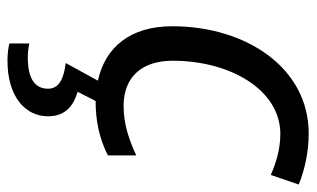

<svg xmlns="http://www.w3.org/2000/svg" viewBox="-182 -404 826 501"><g transform="rotate(90 230.5 -153.0)"><path d="M190 4 144 88C184 93 211 105 211 134C211 169 184 187 129 187C120 187 106 186 93 183V235C105 238 120 240 138 240C231 240 283 194 283 134C283 85 250 66 219 57L243 10C293 10 340 1 385 -22V-96C344 -77 303 -63 256 -63C181 -63 138 -110 138 -191C138 -343 215 -472 329 -472C372 -472 409 -459 436 -447L461 -520C422 -536 375 -546 328 -546C156 -546 48 -382 48 -190C48 -80 103 -15 190 4Z"/></g></svg>

Font: BC Sans
Style: Italic
Weight: 400
Italic angle: -12°
Designer: Monotype Design Team
Designer: Province of B.C.
Foundry: Monotype Imaging Inc.
Version: Version 2.000;GOOG;noto-source:20170915:90ef993387c0